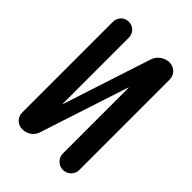

<svg xmlns="http://www.w3.org/2000/svg" viewBox="-213 -828 926 926"><g transform="rotate(45 250.0 -365.0)"><path d="M111.3 0Q87.9 0 71.3 -16.6Q54.7 -33.2 54.7 -55.7V-675.8Q54.7 -698.2 70.3 -714.4Q85.9 -730.5 108.9 -730.5Q131.8 -730.5 147.5 -714.4Q163.1 -698.2 163.1 -675.8V-225.6Q163.1 -224.6 164.1 -224.6Q165 -224.6 165 -225.6L311.5 -674.8Q319.3 -700.2 340.8 -715.3Q362.3 -730.5 386.7 -730.5Q411.1 -730.5 428.2 -713.4Q445.3 -696.3 445.3 -671.9V-55.7Q445.3 -32.2 428.7 -16.1Q412.1 0 389.2 0Q366.2 0 349.6 -16.6Q333 -33.2 333 -55.7V-503.9Q333 -504.9 332 -504.9Q331.1 -504.9 331.1 -503.9L183.6 -52.7Q176.8 -28.3 156.7 -14.2Q136.7 0 111.3 0Z"/></g></svg>

Font: Rounded-X Mgen+ 1m medium
Style: Regular
Weight: 500
Designer: [Source Han Sans]
Ryoko NISHIZUKA  (kana & ideographs); Paul D. Hunt (Latin, Greek & Cyrillic); Wenlong ZHANG  (bopomofo
Version: Version 1.059.20150602